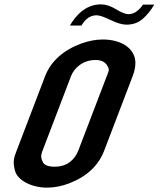

<svg xmlns="http://www.w3.org/2000/svg" viewBox="-20 -854 770 880"><path d="M451 -673C419.3 -673 386.5 -666.8 352.7 -654.5C273.8 -625.8 213.6 -575.2 186.8 -505L56.8 -165C43.5 -130.2 37.8 -114.3 48.4 -72.5C59.7 -27.6 124.3 6 195.2 6C229.4 6 263.6 -0.7 297.9 -14C379.3 -45.7 431.4 -95.2 458.1 -165L588 -505C596.2 -526.3 600.4 -546 600.6 -564C601.4 -631.2 537.1 -673 451 -673ZM472.2 -552C483.9 -533.9 477.9 -527.6 469.3 -505L339.3 -165C324.9 -127.2 292.6 -90 230.7 -90C201.5 -90 183.5 -96.8 176.6 -110.5C164.9 -133.9 168.1 -145.4 175.6 -165L305.5 -505C319.2 -540.7 358.2 -579 417.6 -579C444.2 -579 462.4 -570 472.2 -552ZM569.1 -789C555.7 -789 536.7 -796.5 512 -811.5C487.3 -826.5 464.2 -834 442.5 -834C370.3 -834 324.9 -779.3 300.4 -737H352.9C366.2 -757.9 386.9 -784 422.1 -784C435.5 -784 456.9 -776.8 486.4 -762.5C516 -748.2 540.3 -741 559.5 -741C589.5 -741 614.6 -750 634.8 -768C655 -786 672.4 -807.7 687.1 -833H635.9C622.6 -814.8 600.8 -789 569.1 -789Z"/></svg>

Font: Din Kursivschrift
Style: Breit
Weight: 400
Version: Version 1.089